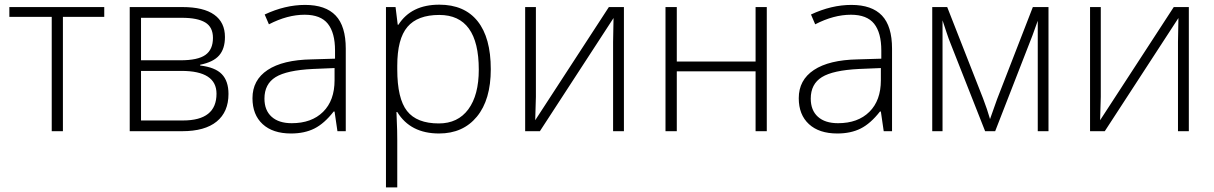

<svg xmlns="http://www.w3.org/2000/svg" viewBox="-20 -561 5192 821"><path d="M425.8 -488.8H249V0H201.2V-488.8H20V-530.8H425.8Z M941.9 -402.8Q941.9 -352.5 917 -324Q892.1 -295.4 835.9 -284.2V-280.8Q899.9 -273.4 928.5 -243.9Q957 -214.4 957 -159.2Q957 -82.5 906.5 -41.3Q856 0 758.8 0H534.7V-530.8H759.8Q850.6 -530.8 896.2 -498Q941.9 -465.3 941.9 -402.8ZM905.8 -160.2Q905.8 -257.8 755.9 -257.8H583V-45.9H762.7Q905.8 -45.9 905.8 -160.2ZM890.6 -398.9Q890.6 -445.3 857.4 -465.1Q824.2 -484.9 757.8 -484.9H583V-303.2H752Q826.2 -303.2 858.4 -326.2Q890.6 -349.1 890.6 -398.9Z M1422.9 0 1410.6 -84H1406.7Q1366.7 -32.7 1324.5 -11.5Q1282.2 9.8 1224.6 9.8Q1146.5 9.8 1103 -30.3Q1059.6 -70.3 1059.6 -141.1Q1059.6 -218.8 1124.3 -261.7Q1189 -304.7 1311.5 -307.1L1412.6 -310.1V-345.2Q1412.6 -420.9 1381.8 -459.5Q1351.1 -498 1282.7 -498Q1209 -498 1129.9 -457L1111.8 -499Q1199.2 -540 1284.7 -540Q1372.1 -540 1415.3 -494.6Q1458.5 -449.2 1458.5 -353V0ZM1227.5 -34.2Q1312.5 -34.2 1361.6 -82.8Q1410.6 -131.3 1410.6 -217.8V-270L1317.9 -266.1Q1206.1 -260.7 1158.4 -231.2Q1110.8 -201.7 1110.8 -139.2Q1110.8 -89.4 1141.4 -61.8Q1171.9 -34.2 1227.5 -34.2Z M1857.4 9.8Q1734.9 9.8 1678.7 -82H1675.3L1676.8 -41Q1678.7 -4.9 1678.7 38.1V240.2H1630.4V-530.8H1671.4L1680.7 -455.1H1683.6Q1738.3 -541 1858.4 -541Q1965.8 -541 2022.2 -470.5Q2078.6 -399.9 2078.6 -265.1Q2078.6 -134.3 2019.3 -62.3Q1960 9.8 1857.4 9.8ZM1856.4 -33.2Q1938 -33.2 1982.7 -93.8Q2027.3 -154.3 2027.3 -263.2Q2027.3 -497.1 1858.4 -497.1Q1765.6 -497.1 1722.2 -446Q1678.7 -395 1678.7 -279.8V-264.2Q1678.7 -139.6 1720.5 -86.4Q1762.2 -33.2 1856.4 -33.2Z M2271.5 -530.8V-147L2268.6 -46.9L2583.5 -530.8H2647.9V0H2601.6V-381.3L2603.5 -483.9L2288.6 0H2225.6V-530.8Z M2874 -530.8V-297.9H3210.9V-530.8H3258.8V0H3210.9V-255.9H2874V0H2825.7V-530.8Z M3758.8 0 3746.6 -84H3742.7Q3702.6 -32.7 3660.4 -11.5Q3618.2 9.8 3560.5 9.8Q3482.4 9.8 3439 -30.3Q3395.5 -70.3 3395.5 -141.1Q3395.5 -218.8 3460.2 -261.7Q3524.9 -304.7 3647.5 -307.1L3748.5 -310.1V-345.2Q3748.5 -420.9 3717.8 -459.5Q3687 -498 3618.7 -498Q3544.9 -498 3465.8 -457L3447.8 -499Q3535.2 -540 3620.6 -540Q3708 -540 3751.2 -494.6Q3794.4 -449.2 3794.4 -353V0ZM3563.5 -34.2Q3648.4 -34.2 3697.5 -82.8Q3746.6 -131.3 3746.6 -217.8V-270L3653.8 -266.1Q3542 -260.7 3494.4 -231.2Q3446.8 -201.7 3446.8 -139.2Q3446.8 -89.4 3477.3 -61.8Q3507.8 -34.2 3563.5 -34.2Z M4213.4 -51.8 4243.7 -137.2 4396.5 -530.8H4463.4V0H4417.5V-472.2Q4406.7 -441.4 4394.8 -409.2Q4382.8 -377 4235.4 0H4192.4L4045.4 -373Q4036.1 -395.5 4028.1 -420.4Q4020 -445.3 4010.3 -474.1V0H3966.3V-530.8H4030.3L4183.6 -140.1Q4201.7 -92.8 4213.4 -51.8Z M4687 -530.8V-147L4684.1 -46.9L4999 -530.8H5063.5V0H5017.1V-381.3L5019 -483.9L4704.1 0H4641.1V-530.8Z"/></svg>

Font: Zoram GWebM Light
Style: Regular
Weight: 300
Foundry: Ascender Corporation
Version: Version 1.000